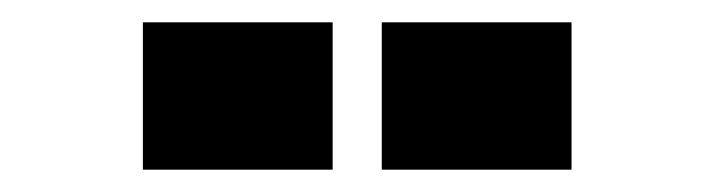

<svg xmlns="http://www.w3.org/2000/svg" viewBox="-20 -742 640 172"><path d="M108 -590V-722H278V-590ZM322 -590V-722H492V-590Z"/></svg>

Font: Geist Mono Black
Style: Regular
Weight: 900
Monospace: yes
Designer: Basement.studio, Andrés Briganti, Mateo Zaragoza
Foundry: Basement.studio, Vercel, Andrés Briganti, Guido Ferreyra, Mateo Zaragoza
Version: Version 1.500; ttfautohint (v1.8.4.7-5d5b)